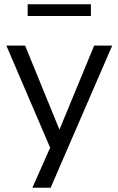

<svg xmlns="http://www.w3.org/2000/svg" viewBox="-20 -700 554 900"><path d="M131.8 180 222.7 -24.9V10.2L9.8 -486.3H97.7L272 -59.6H245.2L421.4 -486.3H506L217.3 180ZM109.7 -625V-679.9H406.1V-625Z"/></svg>

Font: Nunito Sans 12pt ExtraLight
Style: Regular
Weight: 200
Version: Version 3.101;gftools[0.9.27]